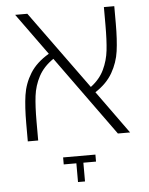

<svg xmlns="http://www.w3.org/2000/svg" viewBox="-54 -605 657 847"><g transform="rotate(-5 275.0 -181.5)"><path d="M451 0 196 -353Q152 -323 130.5 -282.5Q109 -242 103.5 -196.5Q98 -151 98 -83V0H52V-79Q52 -153 59.5 -204Q67 -255 94.5 -299.5Q122 -344 178 -377L45 -561H99L350 -215Q390 -245 409 -285Q428 -325 433 -369.5Q438 -414 438 -481V-561H484V-484Q484 -412 477 -362Q470 -312 444.5 -267.5Q419 -223 368 -190L505 0ZM257 115H201V84H344V115H288V198H257Z"/></g></svg>

Font: FiraGO ExtraLight
Style: Regular
Weight: 200
Designer: bBox Type
Foundry: bBox Type GmbH
Version: Version 1.001